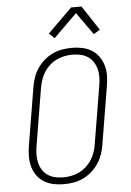

<svg xmlns="http://www.w3.org/2000/svg" viewBox="-63 -1013 726 1067"><g transform="rotate(-5 300.0 -479.5)"><path d="M249 8Q219 8 191 2Q163 -4 139.5 -18.5Q116 -33 100 -55.5Q84 -78 76.5 -105Q69 -132 69 -161.5Q69 -191 74 -220L128 -546Q132 -572 141.5 -598.5Q151 -625 167 -648.5Q183 -672 205 -691Q227 -710 252.5 -722Q278 -734 305.5 -738.5Q333 -743 360 -743Q390 -743 418 -737Q446 -731 469.5 -716.5Q493 -702 509 -679.5Q525 -657 533 -630Q541 -603 540.5 -573.5Q540 -544 535 -515L481 -189Q477 -163 467.5 -136.5Q458 -110 442 -86.5Q426 -63 404 -44Q382 -25 356.5 -13Q331 -1 303.5 3.5Q276 8 249 8ZM251 -30Q272 -30 294.5 -34.5Q317 -39 338 -49Q359 -59 377 -75Q395 -91 407.5 -110.5Q420 -130 428 -152Q436 -174 439 -195L493 -521Q497 -544 497.5 -567.5Q498 -591 492.5 -612.5Q487 -634 475 -652.5Q463 -671 445 -683Q427 -695 404.5 -700Q382 -705 358 -705Q337 -705 314.5 -700.5Q292 -696 271 -686Q250 -676 232 -660Q214 -644 201.5 -624.5Q189 -605 181.5 -583Q174 -561 170 -540L116 -214Q112 -191 112 -167.5Q112 -144 117 -122.5Q122 -101 134 -82.5Q146 -64 164 -52Q182 -40 204.5 -35Q227 -30 251 -30ZM269 -805 239 -833 375 -967H433L523 -830L488 -808L399 -933Z"/></g></svg>

Font: Iosevka Etoile Extralight
Style: Italic
Weight: 200
Italic angle: -9°
Designer: Belleve Invis
Foundry: Belleve Invis
Version: Version 22.1.2; ttfautohint (v1.8.4)